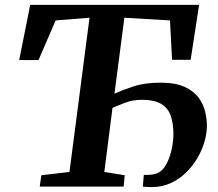

<svg xmlns="http://www.w3.org/2000/svg" viewBox="-20 -763 892 785"><path d="M142.5 0 149 -46.5 264 -60 346 -690.5 207.5 -679.5 137.5 -517.5H58.5L103.5 -743H794L759.5 -518.5H683.5L675 -679.5L488.5 -690.5L448 -380Q477 -393.5 523.8 -409.2Q570.5 -425 637 -425Q698 -425 735.5 -407.5Q773 -390 792.8 -362.5Q812.5 -335 819.2 -304.8Q826 -274.5 826 -249Q826 -218 816 -183.5Q806 -149 786.8 -116.2Q767.5 -83.5 740 -56.8Q712.5 -30 677 -14Q641.5 2 599 2Q589 2 579.5 1.2Q570 0.5 564 0L568 -48Q574 -47.5 589.2 -48.2Q604.5 -49 613.5 -51.5Q640 -58.5 656.8 -86.2Q673.5 -114 681.2 -149.5Q689 -185 689 -214.5Q689 -259 677.8 -290.5Q666.5 -322 638.2 -338.5Q610 -355 560 -355Q523 -355 491.8 -343Q460.5 -331 440 -322L406.5 -60L490 -46.5L485.5 0Z"/></svg>

Font: Merriweather
Style: Bold Italic
Weight: 700
Italic angle: -7.8°
Version: Version 2.101